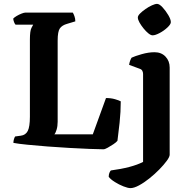

<svg xmlns="http://www.w3.org/2000/svg" viewBox="-20 -769 971 989"><path d="M513 0Q487 0 440.5 -2Q394 -4 337.5 -7Q281 -10 224.5 -14.5Q168 -19 121.5 -23.5Q75 -28 49 -33Q49 -43 52 -52.5Q55 -62 58 -66L87 -70Q112 -73 123 -94.5Q134 -116 134 -168V-565Q134 -610 142 -625Q150 -640 151 -642H60Q56 -646 52.5 -655Q49 -664 48 -673Q53 -679 65.5 -686.5Q78 -694 91 -699Q104 -704 110 -704H355Q359 -698 363.5 -685.5Q368 -673 368 -659L325 -646Q300 -639 288.5 -623Q277 -607 277 -560V-142Q277 -119 271.5 -101Q266 -83 260 -77H458L526 -264Q552 -264 572.5 -258Q593 -252 602 -247Q602 -193 596 -136.5Q590 -80 585 -44Q579 -36 564 -26Q549 -16 534.5 -8Q520 0 513 0ZM652 200Q639 200 616 191Q593 182 571.5 168.5Q550 155 540 142Q540 130 543.5 121.5Q547 113 551 109Q604 102 646 91Q688 80 717 65V-388Q717 -397 713 -404.5Q709 -412 699 -415L645 -435Q647 -448 651 -458Q655 -468 658 -472Q675 -480 710 -490Q745 -500 776 -500Q811 -500 832.5 -477.5Q854 -455 854 -421V28Q854 39 839 59.5Q824 80 800.5 104Q777 128 749.5 150Q722 172 696 186Q670 200 652 200ZM766 -587Q757 -587 744.5 -597Q732 -607 719.5 -622.5Q707 -638 698.5 -653Q690 -668 690 -679Q690 -688 701.5 -699.5Q713 -711 729.5 -722.5Q746 -734 762.5 -741.5Q779 -749 789 -749Q801 -749 817.5 -731Q834 -713 847 -691Q860 -669 860 -655Q860 -644 842.5 -627.5Q825 -611 802.5 -599Q780 -587 766 -587Z"/></svg>

Font: Texturina
Style: Bold
Weight: 700
Designer: Guillermo Torres Carreño
Foundry: Omnibus-Type
Version: Version 1.002; ttfautohint (v1.8.3)